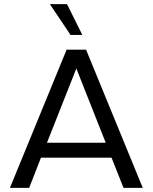

<svg xmlns="http://www.w3.org/2000/svg" viewBox="-20 -908 739 928"><path d="M577 0 519 -146H178L121 0H28L302 -668H396L670 0ZM349 -577 207 -218H491ZM321 -739 221 -888H304L378 -739Z"/></svg>

Font: Gantari
Style: Regular
Weight: 400
Designer: Anugrah Pasau
Foundry: Lafontype
Version: Version 1.000; ttfautohint (v1.8.4)